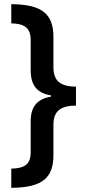

<svg xmlns="http://www.w3.org/2000/svg" viewBox="-20 -738 411 920"><path d="M34 70V162C185 161 236 113 236 5V-141C236 -204 269 -232 344 -232V-323C266 -323 236 -354 236 -415V-561C236 -673 179 -717 34 -718V-626C91 -625 127 -608 127 -548V-402C127 -331 156 -292 224 -281V-275C156 -263 127 -225 127 -156V-9C127 49 98 69 34 70Z"/></svg>

Font: Noto Sans Arabic Cond SemBd
Style: Regular
Weight: 600
Width: 3
Designer: Monotype Design Team, Nadine Chahine, Nizar Qandah and Khaled Hosny
Foundry: Monotype Imaging Inc.
Version: Version 2.012